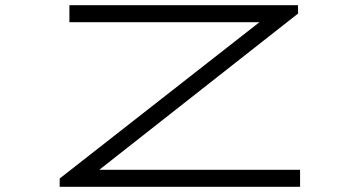

<svg xmlns="http://www.w3.org/2000/svg" viewBox="-20 -720 1382 740"><path d="M247.5 -700V-634.5H980L210 -32V0H1136.5V-65.5H362.5L1129 -668L1128.5 -700Z"/></svg>

Font: Melete Light
Style: Regular
Weight: 300
Width: 6
Designer: Sora Sagano
Foundry: DOT COLON
Version: Version 0.200;FEAKit 1.0